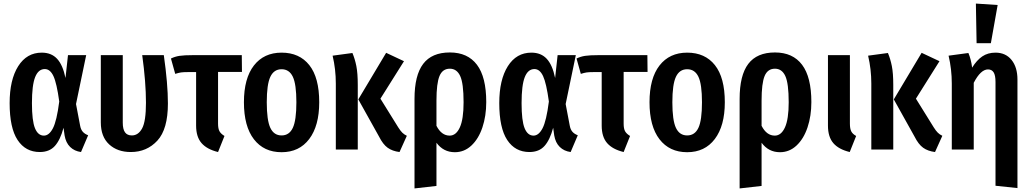

<svg xmlns="http://www.w3.org/2000/svg" viewBox="-20 -838 5776 1076"><path d="M347 -401 361 -529H463L406 -255L429 -134Q433 -112 444 -99.5Q455 -87 474 -80L434 14Q397 9 373 -14.5Q349 -38 342 -79L336 -122Q318 -54 287.5 -20Q257 14 203 14Q123 14 78.5 -53.5Q34 -121 34 -260Q34 -391 82 -467Q130 -543 214 -543Q268 -543 300 -508.5Q332 -474 347 -401ZM159 -260Q159 -161 176 -119.5Q193 -78 226 -78Q255 -78 276.5 -119Q298 -160 312 -269Q298 -372 279.5 -411.5Q261 -451 231 -451Q195 -451 177 -406Q159 -361 159 -260Z M921 -258Q921 -114 862 -50Q803 14 713 14Q638 14 591.5 -29Q545 -72 545 -152V-529H668V-151Q668 -114 680.5 -96.5Q693 -79 719 -79Q755 -79 776.5 -118.5Q798 -158 798 -262Q798 -377 777 -529H898Q921 -368 921 -258Z M1238 -76 1202 14Q1140 -1 1109.5 -36Q1079 -71 1079 -134V-434H1033Q1007 -434 994 -432Q981 -430 962 -424L938 -510Q960 -521 986 -525Q1012 -529 1063 -529H1335L1336 -435H1202V-145Q1202 -117 1210 -102.5Q1218 -88 1238 -76Z M1769 -265Q1769 -133 1713 -59Q1657 15 1558 15Q1459 15 1403 -57.5Q1347 -130 1347 -265Q1347 -399 1403 -471Q1459 -543 1558 -543Q1658 -543 1713.5 -473Q1769 -403 1769 -265ZM1475 -265Q1475 -164 1495 -121.5Q1515 -79 1558 -79Q1601 -79 1621 -121.5Q1641 -164 1641 -265Q1641 -366 1621 -408Q1601 -450 1558 -450Q1515 -450 1495 -407.5Q1475 -365 1475 -265Z M2112 -285 2212 -124Q2224 -105 2234.5 -94.5Q2245 -84 2260 -77L2219 14Q2179 9 2152.5 -10Q2126 -29 2104 -73L1988 -281L2144 -542L2244 -495ZM1985 -362V0H1862V-370Q1862 -450 1844 -526L1955 -541Q1969 -508 1977 -468Q1985 -428 1985 -362Z M2705 -266Q2705 -188 2683.5 -124Q2662 -60 2622 -22.5Q2582 15 2529 15Q2465 15 2426 -38V204L2303 218V-284Q2303 -416 2351.5 -480Q2400 -544 2501 -544Q2601 -544 2653 -475Q2705 -406 2705 -266ZM2578 -265Q2578 -371 2559 -412Q2540 -453 2501 -453Q2460 -453 2443 -412Q2426 -371 2426 -274V-133Q2454 -78 2500 -78Q2536 -78 2557 -124Q2578 -170 2578 -265Z M3091 -401 3105 -529H3207L3150 -255L3173 -134Q3177 -112 3188 -99.5Q3199 -87 3218 -80L3178 14Q3141 9 3117 -14.5Q3093 -38 3086 -79L3080 -122Q3062 -54 3031.5 -20Q3001 14 2947 14Q2867 14 2822.5 -53.5Q2778 -121 2778 -260Q2778 -391 2826 -467Q2874 -543 2958 -543Q3012 -543 3044 -508.5Q3076 -474 3091 -401ZM2903 -260Q2903 -161 2920 -119.5Q2937 -78 2970 -78Q2999 -78 3020.5 -119Q3042 -160 3056 -269Q3042 -372 3023.5 -411.5Q3005 -451 2975 -451Q2939 -451 2921 -406Q2903 -361 2903 -260Z M3511 -76 3475 14Q3413 -1 3382.5 -36Q3352 -71 3352 -134V-434H3306Q3280 -434 3267 -432Q3254 -430 3235 -424L3211 -510Q3233 -521 3259 -525Q3285 -529 3336 -529H3608L3609 -435H3475V-145Q3475 -117 3483 -102.5Q3491 -88 3511 -76Z M4042 -265Q4042 -133 3986 -59Q3930 15 3831 15Q3732 15 3676 -57.5Q3620 -130 3620 -265Q3620 -399 3676 -471Q3732 -543 3831 -543Q3931 -543 3986.5 -473Q4042 -403 4042 -265ZM3748 -265Q3748 -164 3768 -121.5Q3788 -79 3831 -79Q3874 -79 3894 -121.5Q3914 -164 3914 -265Q3914 -366 3894 -408Q3874 -450 3831 -450Q3788 -450 3768 -407.5Q3748 -365 3748 -265Z M4527 -266Q4527 -188 4505.5 -124Q4484 -60 4444 -22.5Q4404 15 4351 15Q4287 15 4248 -38V204L4125 218V-284Q4125 -416 4173.5 -480Q4222 -544 4323 -544Q4423 -544 4475 -475Q4527 -406 4527 -266ZM4400 -265Q4400 -371 4381 -412Q4362 -453 4323 -453Q4282 -453 4265 -412Q4248 -371 4248 -274V-133Q4276 -78 4322 -78Q4358 -78 4379 -124Q4400 -170 4400 -265Z M4743 -145Q4743 -117 4750.5 -102Q4758 -87 4778 -76L4742 14Q4680 -1 4650 -36Q4620 -71 4620 -134V-529H4743Z M5113 -285 5213 -124Q5225 -105 5235.5 -94.5Q5246 -84 5261 -77L5220 14Q5180 9 5153.5 -10Q5127 -29 5105 -73L4989 -281L5145 -542L5245 -495ZM4986 -362V0H4863V-370Q4863 -450 4845 -526L4956 -541Q4970 -508 4978 -468Q4986 -428 4986 -362Z M5682 -392V216L5559 203V-378Q5559 -416 5548.5 -432.5Q5538 -449 5517 -449Q5476 -449 5437 -374V0H5314V-370Q5314 -450 5296 -526L5407 -541Q5422 -506 5428 -459Q5454 -501 5485 -522Q5516 -543 5559 -543Q5616 -543 5649 -502Q5682 -461 5682 -392ZM5449 -818 5571 -810 5533 -596H5453Z"/></svg>

Font: Fira Sans Extra Condensed Medium
Style: Regular
Weight: 500
Width: 1
Designer: Carrois Corporate & Edenspiekermann AG
Foundry: Carrois Corporate GbR & Edenspiekermann AG
Version: Version 4.203